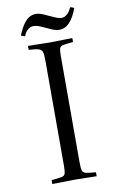

<svg xmlns="http://www.w3.org/2000/svg" viewBox="-94 -907 599 961"><g transform="rotate(-10 205.0 -427.0)"><path d="M245 -623V-86Q245 -56 248 -42.5Q251 -29 266 -25.5Q281 -22 317 -19Q318 -9 317 1Q295 1 260 0Q225 -1 205 -1Q183 -1 149 0Q115 1 92 1Q91 -9 92 -19Q127 -22 142.5 -25Q158 -28 161.5 -39.5Q165 -51 165 -77V-614Q165 -644 161 -657Q157 -670 142 -674.5Q127 -679 92 -681Q91 -691 92 -701Q107 -701 128.5 -700.5Q150 -700 171 -699.5Q192 -699 206 -699Q220 -699 240.5 -699.5Q261 -700 282 -700.5Q303 -701 317 -701Q318 -691 317 -681Q282 -678 267 -675Q252 -672 248.5 -661Q245 -650 245 -623ZM333 -855Q339 -854 343.5 -852Q348 -850 353 -848Q337 -803 314 -778Q291 -753 261 -753Q249 -753 235.5 -757.5Q222 -762 208 -769Q190 -777 171 -785.5Q152 -794 135 -794Q122 -794 108.5 -784Q95 -774 86 -751Q80 -752 75.5 -754Q71 -756 66 -758Q83 -802 105.5 -827Q128 -852 159 -852Q171 -852 186 -846.5Q201 -841 217 -833Q235 -825 252 -817.5Q269 -810 284 -810Q297 -810 310.5 -821.5Q324 -833 333 -855Z"/></g></svg>

Font: Castoro Titling
Style: Regular
Weight: 400
Version: Version 2.04